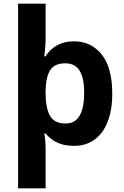

<svg xmlns="http://www.w3.org/2000/svg" viewBox="-20 -780 673 1040"><path d="M588 -273.7Q588 -181 562 -117.5Q536 -54 489.8 -22Q443.7 10 382.2 10Q343 10 313.5 1Q284 -8 262.9 -23.5Q241.7 -38.9 227 -57H220Q222 -47 223.5 -33Q225 -19 226 -5.5Q227 8 227 18.9V240H78V-760H227V-569Q227 -545 224.5 -517.5Q222 -490 220 -475H227Q241 -498 262.5 -516.2Q283.9 -534.4 313.5 -545.2Q343 -556 382 -556Q474 -556 531 -484.7Q588 -413.3 588 -273.7ZM436 -275.7Q436 -356 411.5 -396.5Q387 -437 334.3 -437Q276 -437 252.5 -401Q229 -365 227 -291V-275Q227 -196.2 250.5 -153.6Q274 -111 335.7 -111Q370.1 -111 392.2 -130.1Q414.3 -149.2 425.1 -186.2Q436 -223.2 436 -275.7Z"/></svg>

Font: Noto Sans Gujarati
Style: Regular
Weight: 400
Designer: Jelle Bosma - Monotype Design Team, Universal Thirst
Foundry: Monotype Imaging Inc.
Version: Version 2.102